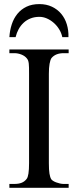

<svg xmlns="http://www.w3.org/2000/svg" viewBox="-20 -899 373 919"><path d="M24.9 0V-18.6H48.8Q69.3 -18.6 83.5 -24.2Q97.7 -29.8 107.4 -42.5Q119.1 -56.2 119.1 -117.7V-545.4Q119.1 -562.5 118.9 -574.5Q118.7 -586.4 117.7 -595Q116.7 -603.5 114.5 -609.4Q112.3 -615.2 108.4 -619.6Q99.1 -631.3 82.5 -637.9Q65.9 -644.5 48.8 -644.5H24.9V-662.1H308.6V-644.5H284.7Q245.6 -644.5 226.1 -620.6Q220.7 -612.3 217.3 -593.8Q213.9 -575.2 213.9 -545.4V-117.7Q213.9 -85.4 216.8 -67.9Q219.7 -50.3 225.1 -41.5Q227.5 -37.6 233.9 -33.4Q240.2 -29.3 248.8 -26.1Q257.3 -22.9 266.6 -20.8Q275.9 -18.6 284.7 -18.6H308.6V0ZM278.3 -721.2Q273.9 -741.7 262.9 -759.3Q252 -776.9 236.8 -790Q221.7 -803.2 204.1 -810.8Q186.5 -818.4 168.5 -818.4Q145.5 -818.4 126.7 -811Q107.9 -803.7 93.5 -790.5Q79.1 -777.3 69.3 -759.5Q59.6 -741.7 54.7 -721.2H24.9Q26.9 -753.9 36.4 -782.7Q45.9 -811.5 63.5 -833Q81.1 -854.5 106.9 -866.9Q132.8 -879.4 168.5 -879.4Q202.1 -879.4 228.5 -866.9Q254.9 -854.5 272.9 -833Q291 -811.5 299.8 -782.7Q308.6 -753.9 307.6 -721.2Z"/></svg>

Font: Doulos SIL Afr
Style: Regular
Weight: 400
Designer: Walt Agee, Victor Gaultney, Peter Martin, Debbi Hosken, Becca Hirsbrunner
Foundry: SIL International
Version: Version 5.000